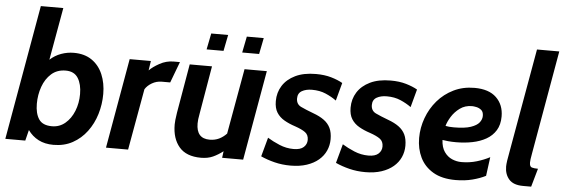

<svg xmlns="http://www.w3.org/2000/svg" viewBox="-49 -902 3123 1064"><g transform="rotate(5 1512.5 -370.0)"><path d="M275 10Q227 10 191.5 -8.5Q156 -27 133 -60L118 0H7L139 -750H264L212 -458Q239 -483 273.5 -495.5Q308 -508 344 -508Q404 -508 444.5 -480Q485 -452 505.5 -403.5Q526 -355 526 -295Q526 -237 509.5 -182.5Q493 -128 460.5 -84.5Q428 -41 381.5 -15.5Q335 10 275 10ZM258 -92Q300 -92 331.5 -118.5Q363 -145 380.5 -188.5Q398 -232 398 -283Q398 -338 376.5 -372Q355 -406 308 -406Q260 -406 228 -377.5Q196 -349 180 -304Q164 -259 164 -209Q164 -155 185 -123.5Q206 -92 258 -92Z M567 0 655 -500H773L765 -447Q784 -467 821 -487.5Q858 -508 899 -508H934L890 -391H843Q814 -391 789 -376.5Q764 -362 751 -341L690 0Z M1096 10Q1014 10 974.5 -36.5Q935 -83 935 -161Q935 -171 936.5 -186.5Q938 -202 942 -227L989 -500H1113L1068 -236Q1064 -216 1062.5 -202Q1061 -188 1061 -178Q1061 -94 1135 -94Q1164 -94 1187 -105Q1210 -116 1229 -136L1294 -500H1418L1330 0H1213L1218 -37Q1191 -16 1162.5 -3Q1134 10 1096 10ZM1075 -591 1092.9 -681H1187L1169.1 -591ZM1273 -591 1290.9 -681H1385L1367.1 -591Z M1594 10Q1547 10 1505 -0.5Q1463 -11 1428 -27L1457 -133Q1486 -115 1524 -99Q1562 -83 1603 -83Q1641 -83 1659 -99.5Q1677 -116 1677 -140Q1677 -168 1658 -182Q1639 -196 1601 -209Q1567 -220 1540 -235.5Q1513 -251 1497.5 -275.5Q1482 -300 1482 -339Q1482 -387 1506 -425Q1530 -463 1576.5 -485.5Q1623 -508 1691 -508Q1739 -508 1776.5 -497Q1814 -486 1840 -471L1813 -371Q1787 -390 1753.5 -404.5Q1720 -419 1677 -419Q1643 -419 1620.5 -406Q1598 -393 1598 -364Q1598 -332 1625 -319Q1652 -306 1695 -290Q1731 -277 1755 -259.5Q1779 -242 1791 -217Q1803 -192 1803 -155Q1803 -121 1789.5 -91Q1776 -61 1749.5 -38.5Q1723 -16 1684 -3Q1645 10 1594 10Z M2010 10Q1963 10 1921 -0.5Q1879 -11 1844 -27L1873 -133Q1902 -115 1940 -99Q1978 -83 2019 -83Q2057 -83 2075 -99.5Q2093 -116 2093 -140Q2093 -168 2074 -182Q2055 -196 2017 -209Q1983 -220 1956 -235.5Q1929 -251 1913.5 -275.5Q1898 -300 1898 -339Q1898 -387 1922 -425Q1946 -463 1992.5 -485.5Q2039 -508 2107 -508Q2155 -508 2192.5 -497Q2230 -486 2256 -471L2229 -371Q2203 -390 2169.5 -404.5Q2136 -419 2093 -419Q2059 -419 2036.5 -406Q2014 -393 2014 -364Q2014 -332 2041 -319Q2068 -306 2111 -290Q2147 -277 2171 -259.5Q2195 -242 2207 -217Q2219 -192 2219 -155Q2219 -121 2205.5 -91Q2192 -61 2165.5 -38.5Q2139 -16 2100 -3Q2061 10 2010 10Z M2512 10Q2436 10 2387 -19Q2338 -48 2314.5 -96.5Q2291 -145 2291 -205Q2291 -262 2311 -316.5Q2331 -371 2368 -414Q2405 -457 2457 -482.5Q2509 -508 2573 -508Q2653 -508 2694.5 -468Q2736 -428 2736 -363Q2736 -317 2716.5 -285.5Q2697 -254 2663.5 -235Q2630 -216 2587 -207.5Q2544 -199 2497 -199Q2472 -199 2451.5 -201Q2431 -203 2421 -205Q2423 -164 2440.5 -139Q2458 -114 2483.5 -103Q2509 -92 2536 -92Q2581 -92 2621 -104Q2661 -116 2693 -133L2679 -28Q2648 -12 2605.5 -1Q2563 10 2512 10ZM2477 -280Q2538 -280 2571.5 -291.5Q2605 -303 2618.5 -320.5Q2632 -338 2632 -357Q2632 -380 2619.5 -390Q2607 -400 2592 -403Q2577 -406 2568 -406Q2529 -406 2500.5 -385Q2472 -364 2454.5 -335.5Q2437 -307 2431 -284Q2440 -282 2451.5 -281Q2463 -280 2477 -280Z M2888 10Q2834 10 2809.5 -18Q2785 -46 2785 -89Q2785 -101 2788 -122Q2791 -143 2799 -185L2899 -750H3023L2922 -175Q2918 -154 2916.5 -142Q2915 -130 2915 -123Q2915 -100 2927.5 -96Q2940 -92 2962 -92L2933 10Z"/></g></svg>

Font: Cabin VF Beta
Style: Italic
Weight: 400
Italic angle: -7°
Designer: Pablo Impallari
Foundry: Pablo Impallari. http://www.impallari.com Igino Marini. http://www.ikern.com
Version: Version 2.300